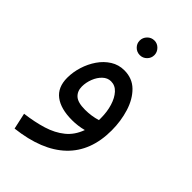

<svg xmlns="http://www.w3.org/2000/svg" viewBox="-235 -613 916 916"><g transform="rotate(45 223.5 -154.5)"><path d="M58 230 40 148Q104 140 156 124Q208 108 245 78Q282 48 300 -2Q282 3 262 5.5Q242 8 223 8Q147 8 105.5 -23.5Q64 -55 64 -119Q64 -157 76 -195.5Q88 -234 110 -266Q132 -298 163 -317.5Q194 -337 232 -337Q286 -337 321.5 -302Q357 -267 374.5 -210.5Q392 -154 392 -91Q392 49 307.5 130Q223 211 58 230ZM143 -139Q143 -108 163 -89.5Q183 -71 232 -71Q275 -71 314 -83Q314 -89 314 -97Q314 -139 303 -175Q292 -211 272 -233Q252 -255 224 -255Q201 -255 182.5 -237.5Q164 -220 153.5 -193Q143 -166 143 -139ZM233 -440Q212 -440 197.5 -454.5Q183 -469 183 -489Q183 -509 197.5 -524Q212 -539 233 -539Q253 -539 267.5 -524Q282 -509 282 -489Q282 -469 267.5 -454.5Q253 -440 233 -440Z"/></g></svg>

Font: TSCustom
Style: Regular
Weight: 400
Designer: Monotype Design Team
Foundry: Monotype Imaging Inc.
Version: Version 2.004; ttfautohint (v1.8.3) -l 8 -r 50 -G 200 -x 14 